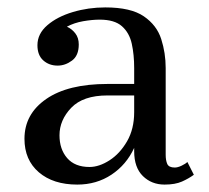

<svg xmlns="http://www.w3.org/2000/svg" viewBox="-20 -488 563 518"><path d="M270 -261.5H342V-304.5Q342 -340.5 335.5 -370Q329 -399.5 309 -417.2Q289 -435 249 -435Q229 -435 204.5 -430.8Q180 -426.5 160.5 -416Q174 -410 183.2 -398Q192.5 -386 192.5 -368Q192.5 -338 174.2 -324.5Q156 -311 135.5 -311Q112.5 -311 96.8 -325Q81 -339 81 -366Q81 -397 107.8 -420Q134.5 -443 176.5 -455.5Q218.5 -468 264 -468Q333 -468 368 -444Q403 -420 415 -382.5Q427 -345 427 -304.5V-70.5Q427 -55.5 431.2 -45.8Q435.5 -36 451.5 -36Q459.5 -36 470 -41Q480.5 -46 485.5 -51L503 -16.5Q489.5 -6.5 471 1.8Q452.5 10 424 10Q389 10 365.5 -13Q342 -36 342 -80V-89Q321 -43.5 280.8 -16.8Q240.5 10 188.5 10Q123.5 10 84.8 -23.2Q46 -56.5 46 -113.5Q46 -180.5 104.8 -221Q163.5 -261.5 270 -261.5ZM221.5 -37.5Q247.5 -37.5 275.5 -55.5Q303.5 -73.5 322.8 -106.8Q342 -140 342 -185.5V-230.5H270Q204 -230.5 172.2 -197.2Q140.5 -164 140.5 -123Q140.5 -85.5 161.2 -61.5Q182 -37.5 221.5 -37.5Z"/></svg>

Font: Bodoni* 06pt
Style: Regular
Weight: 400
Version: Version 2.3